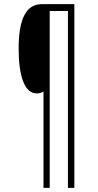

<svg xmlns="http://www.w3.org/2000/svg" viewBox="-20 -846 473 927"><path d="M339 61V-826H182C102 -826 70 -747 70 -611C70 -483 97 -395 157 -395C171 -395 179 -398 190 -404V61H220V-793H308V61Z"/></svg>

Font: Noto Sans Malayalam UI ExtraCondensed ExtraLight
Style: Regular
Weight: 200
Width: 2
Designer: Jelle Bosma - Monotype Design Team
Foundry: Monotype Imaging Inc.
Version: Version 2.104